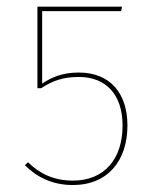

<svg xmlns="http://www.w3.org/2000/svg" viewBox="-20 -538 461 568"><path d="M341 -518.3H90.7V-277.1H101.7C135.1 -298.4 164.6 -310.3 213.4 -310.3C293.1 -310.3 342.6 -258.7 342.6 -166.4C342.6 -69.1 290.1 -3.7 195.7 -3.7C139.6 -3.7 97.3 -24 62.9 -58L53.6 -49.3C89.6 -13.4 135.6 9.4 195.3 9.4C299.3 9.4 357 -63.4 357 -166.4C357 -263.6 304.4 -323.4 213.4 -323.4C164.4 -323.4 132.4 -309.3 104.7 -290.7V-505.1H338.4Z"/></svg>

Font: Fira Sans Hair
Style: Regular
Weight: 100
Designer: bBox Type GmbH & Carrois Corporate GbR & Edenspiekermann AG
Foundry: bBox Type GmbH & Carrois Corporate GbR & Edenspiekermann AG
Version: Version 4.300;PS 004.300;hotconv 1.0.88;makeotf.lib2.5.64775